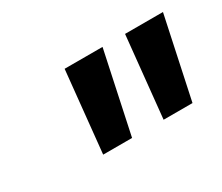

<svg xmlns="http://www.w3.org/2000/svg" viewBox="-54 -810 512 443"><g transform="rotate(-30 201.5 -588.0)"><path d="M119 -480H196L242 -696H141ZM280 -480H357L403 -696H302Z"/></g></svg>

Font: Arthouse Owned Medium
Style: Italic
Weight: 500
Italic angle: -10°
Designer: Jeremy Tribby
Foundry: Tribby Type
Version: Version 1.000;PS 001.000;hotconv 1.0.88;makeotf.lib2.5.64775